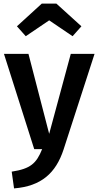

<svg xmlns="http://www.w3.org/2000/svg" viewBox="-20 -828 546 1066"><path d="M253 -715 383 -627 432 -682 293 -808H212L74 -682L123 -627ZM505 -529H373L253 -85L138 -529H2L170 0H214C182 79 150 109 45 125L58 218C209 206 290 133 333 2Z"/></svg>

Font: Fira Sans Medium
Style: Regular
Weight: 500
Designer: Carrois Corporate & Edenspiekermann AG
Foundry: Carrois Corporate GbR & Edenspiekermann AG
Version: Version 4.203